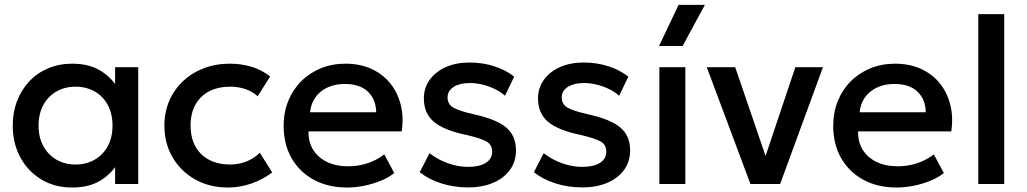

<svg xmlns="http://www.w3.org/2000/svg" viewBox="-20 -780 4354 814"><path d="M286 15Q212 15 155.2 -19.2Q98.5 -53.5 66.2 -112.8Q34 -172 34 -247.5Q34 -304 52.5 -352Q71 -400 104.5 -435.5Q138 -471 184.5 -490.5Q231 -510 286 -510Q359 -510 408.2 -479Q457.5 -448 483.5 -399L468 -375.5V-495H566V0H468V-119.5L483.5 -96Q457.5 -47 408.2 -16Q359 15 286 15ZM300.5 -82.5Q345.5 -82.5 381 -102.8Q416.5 -123 436.8 -160Q457 -197 457 -247.5Q457 -298 436.8 -335.2Q416.5 -372.5 381 -392.5Q345.5 -412.5 300.5 -412.5Q255 -412.5 219.8 -392.5Q184.5 -372.5 164 -335.2Q143.5 -298 143.5 -247.5Q143.5 -197 164 -160Q184.5 -123 219.8 -102.8Q255 -82.5 300.5 -82.5Z M946.5 15Q868.5 15 807.5 -19.2Q746.5 -53.5 711.8 -112.8Q677 -172 677 -247.5Q677 -304.5 697.5 -352.2Q718 -400 755.5 -435.5Q793 -471 843.8 -490.5Q894.5 -510 954 -510Q1004 -510 1046.8 -496.8Q1089.5 -483.5 1125.5 -456L1072.5 -372Q1049.5 -392.5 1019.8 -402.5Q990 -412.5 956.5 -412.5Q904.5 -412.5 867 -393Q829.5 -373.5 808.8 -336.8Q788 -300 788 -248Q788 -170.5 833.2 -126.5Q878.5 -82.5 956.5 -82.5Q993.5 -82.5 1026.5 -96.2Q1059.5 -110 1081.5 -132.5L1134 -49Q1094.5 -19 1046 -2Q997.5 15 946.5 15Z M1451 15Q1371 15 1310.5 -17.8Q1250 -50.5 1216.2 -109.5Q1182.5 -168.5 1182.5 -246.5Q1182.5 -303.5 1202 -351.8Q1221.5 -400 1257 -435.5Q1292.5 -471 1340.2 -490.5Q1388 -510 1444.5 -510Q1506 -510 1554 -488.2Q1602 -466.5 1633.8 -427.5Q1665.5 -388.5 1678.8 -336.2Q1692 -284 1683 -223H1288Q1287 -178.5 1307.5 -145.2Q1328 -112 1366.2 -93.5Q1404.5 -75 1456.5 -75Q1498.5 -75 1537.8 -87.8Q1577 -100.5 1609 -125.5L1651.5 -46.5Q1627.5 -27 1593.5 -13.2Q1559.5 0.5 1522.5 7.8Q1485.5 15 1451 15ZM1294.5 -304H1575Q1573.5 -360 1539.2 -392Q1505 -424 1442 -424Q1381 -424 1340.8 -392Q1300.5 -360 1294.5 -304Z M1964.5 14.5Q1903 14.5 1849.5 -3Q1796 -20.5 1759.5 -50L1801 -130.5Q1835.5 -103.5 1878.8 -88Q1922 -72.5 1964 -72.5Q2012.5 -72.5 2039.5 -89.5Q2066.5 -106.5 2066.5 -137Q2066.5 -166 2043.2 -179.8Q2020 -193.5 1955 -208.5Q1861.5 -228 1819.2 -263.8Q1777 -299.5 1777 -363Q1777 -407.5 1801.8 -441.8Q1826.5 -476 1870 -495.5Q1913.5 -515 1970.5 -515Q2026 -515 2075 -499.2Q2124 -483.5 2160 -455L2121 -374Q2102.5 -390.5 2078 -402.5Q2053.5 -414.5 2026.2 -421.2Q1999 -428 1972 -428Q1930 -428 1903.8 -411.8Q1877.5 -395.5 1877.5 -367Q1877.5 -337.5 1902.5 -323.5Q1927.5 -309.5 1988.5 -295.5Q2084.5 -274.5 2126 -239.5Q2167.5 -204.5 2167.5 -142.5Q2167.5 -95 2142 -59.8Q2116.5 -24.5 2070.8 -5Q2025 14.5 1964.5 14.5Z M2448.5 14.5Q2387 14.5 2333.5 -3Q2280 -20.5 2243.5 -50L2285 -130.5Q2319.5 -103.5 2362.8 -88Q2406 -72.5 2448 -72.5Q2496.5 -72.5 2523.5 -89.5Q2550.5 -106.5 2550.5 -137Q2550.5 -166 2527.2 -179.8Q2504 -193.5 2439 -208.5Q2345.5 -228 2303.2 -263.8Q2261 -299.5 2261 -363Q2261 -407.5 2285.8 -441.8Q2310.5 -476 2354 -495.5Q2397.5 -515 2454.5 -515Q2510 -515 2559 -499.2Q2608 -483.5 2644 -455L2605 -374Q2586.5 -390.5 2562 -402.5Q2537.5 -414.5 2510.2 -421.2Q2483 -428 2456 -428Q2414 -428 2387.8 -411.8Q2361.5 -395.5 2361.5 -367Q2361.5 -337.5 2386.5 -323.5Q2411.5 -309.5 2472.5 -295.5Q2568.5 -274.5 2610 -239.5Q2651.5 -204.5 2651.5 -142.5Q2651.5 -95 2626 -59.8Q2600.5 -24.5 2554.8 -5Q2509 14.5 2448.5 14.5Z M2775.5 0V-495H2885.5V0ZM2774 -585 2857 -759.5H2968.5L2874 -585Z M3161.5 0 2976.5 -495H3097L3234 -94.5H3217.5L3352 -495H3469L3287.5 0Z M3781 15Q3701 15 3640.5 -17.8Q3580 -50.5 3546.2 -109.5Q3512.5 -168.5 3512.5 -246.5Q3512.5 -303.5 3532 -351.8Q3551.5 -400 3587 -435.5Q3622.5 -471 3670.2 -490.5Q3718 -510 3774.5 -510Q3836 -510 3884 -488.2Q3932 -466.5 3963.8 -427.5Q3995.5 -388.5 4008.8 -336.2Q4022 -284 4013 -223H3618Q3617 -178.5 3637.5 -145.2Q3658 -112 3696.2 -93.5Q3734.5 -75 3786.5 -75Q3828.5 -75 3867.8 -87.8Q3907 -100.5 3939 -125.5L3981.5 -46.5Q3957.5 -27 3923.5 -13.2Q3889.5 0.5 3852.5 7.8Q3815.5 15 3781 15ZM3624.5 -304H3905Q3903.5 -360 3869.2 -392Q3835 -424 3772 -424Q3711 -424 3670.8 -392Q3630.5 -360 3624.5 -304Z M4127.5 0V-720H4237.5V0Z"/></svg>

Font: Geologica Thin Cursive
Style: Regular
Weight: 400
Version: Version 1.010;gftools[0.9.28]